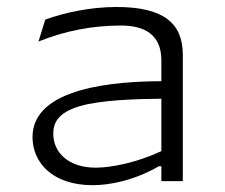

<svg xmlns="http://www.w3.org/2000/svg" viewBox="-20 -532 660 564"><path d="M517 0V-371C517 -464 460.5 -511.5 322 -511.5C244.5 -511.5 168.5 -494.5 113 -474.5L93 -410C170 -441 250 -457 335.5 -457C403 -457 454 -431.5 454 -355V-293.5C324 -293 75.5 -277 75.5 -129.5C75.5 -55.5 133 12 252.5 12C298.5 12 370.5 0 446.5 -43.5H454V0ZM136.5 -139C136.5 -170 149 -201 215.5 -220.5C275 -238 380.5 -241.5 454 -242V-88C382 -54.5 307.5 -39.5 261 -39.5C180 -39.5 136.5 -85 136.5 -139Z"/></svg>

Font: Monaspace Argon ExtraLight
Style: Regular
Weight: 200
Designer: Riley Cran & the Lettermatic Team
Foundry: Lettermatic
Version: Version 1.000 (Monaspace Argon)